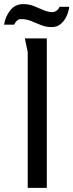

<svg xmlns="http://www.w3.org/2000/svg" viewBox="-48 -915 357 935"><path d="M73 -728H180V0H87V-662Q87 -663 83.5 -678Q80 -693 77 -709Q74 -725 73 -728ZM289 -882Q287 -860 276.5 -837Q266 -814 248 -798.5Q230 -783 204 -783Q176 -783 151.5 -793Q127 -803 104 -812.5Q81 -822 55 -822Q42 -822 34 -814Q26 -806 21 -795H-28Q-23 -832 1 -863.5Q25 -895 66 -895Q93 -895 117 -885.5Q141 -876 163.5 -866Q186 -856 206 -856Q218 -856 228 -863.5Q238 -871 242 -882Z"/></svg>

Font: Rosario Light
Style: Regular
Weight: 400
Version: Version 1.101; ttfautohint (v1.8.1.43-b0c9)